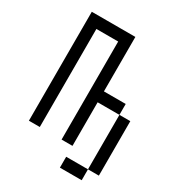

<svg xmlns="http://www.w3.org/2000/svg" viewBox="-181 -727 863 954"><g transform="rotate(30 250.0 -250.0)"><path d="M437.5 62.5H312.5V125H437.5ZM437.5 62.5H500V-250H437.5ZM62.5 -625Q62.5 -625 62.5 0H125V-562.5H250V0H312.5Q312.5 0 312.5 -250H437.5V-312.5H312.5V-625Z"/></g></svg>

Font: CalcUnifontExMono
Style: Regular
Weight: 500
Version: Version 15.0.06